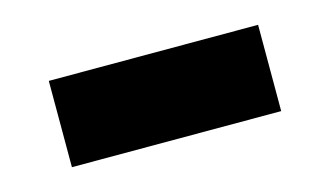

<svg xmlns="http://www.w3.org/2000/svg" viewBox="-35 -797 494 288"><g transform="rotate(-15 212.5 -653.0)"><path d="M50 -586H375V-720H50Z"/></g></svg>

Font: Fixel Display Black
Style: Regular
Weight: 900
Designer: AlfaBravo + MacPaw
Foundry: Kyrylo Tkachov, Marchela Mozhyna, Serhii Makarenko, Maria Weinstein, Zakhar Kryvoshyya
Version: Version 1.211